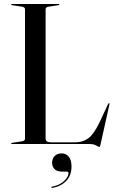

<svg xmlns="http://www.w3.org/2000/svg" viewBox="-20 -720 576 960"><path d="M272 -694 225.5 -687Q208 -685 208 -674V-28Q208 -8.5 232.5 -8.5H358Q394 -8.5 421.8 -28.8Q449.5 -49 479 -111L520.5 -200Q523 -204.5 525.5 -204Q529 -203.5 527 -197L482 5Q480.5 11.5 479.5 13Q478.5 14.5 477.5 14.5Q472 14.5 460.5 7.2Q449 0 424.5 0H40Q36 0 36 -3Q36 -5.5 41 -6L87.5 -13Q105 -15 105 -26V-674Q105 -685 87.5 -687L41 -694Q36 -694.5 36 -697Q36 -700 40 -700H273Q277 -700 277 -697Q277 -694.5 272 -694ZM290.5 138Q264 138 252.2 125Q240.5 112 240.5 94Q240.5 73 253.5 60Q266.5 47 287.5 47Q311 47 324.2 63.8Q337.5 80.5 337.5 112.5Q337.5 157 311.5 184.2Q285.5 211.5 242.5 219.5Q237.5 220.5 237 217.5Q236 214 239.5 213.5Q278 206.5 300.2 185.2Q322.5 164 322.5 146Q322.5 138 315 138Z"/></svg>

Font: Fraunces144ptRegular
Style: Regular
Weight: 400
Version: Version 1.000;[0bf87f6ff]